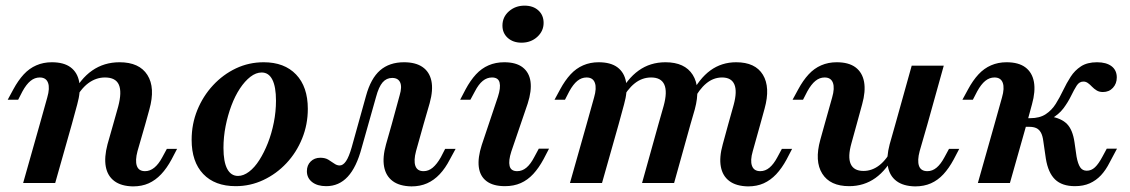

<svg xmlns="http://www.w3.org/2000/svg" viewBox="-20 -649 4008 681"><path d="M381.5 -208.1 399.2 -271Q412.9 -322.6 401.6 -348.4Q390.3 -374.2 352.4 -374.2Q320.2 -374.2 292.7 -353.6Q265.3 -333.1 242.7 -289.5L234.7 -309.7Q264.5 -369.4 306.9 -398.8Q349.2 -428.2 404 -428.2Q474.2 -428.2 502.8 -383.1Q531.5 -337.9 509.7 -260.5L495.2 -208.1ZM121 -208.1 147.6 -303.2Q157.3 -336.3 150.4 -355.2Q143.5 -374.2 121 -374.2Q103.2 -374.2 88.3 -362.1Q73.4 -350 59.7 -325L44.4 -295.2H7.3L27.4 -332.3Q44.4 -363.7 64.1 -385.1Q83.9 -406.5 108.9 -417.3Q133.9 -428.2 163.7 -428.2Q206.5 -428.2 230.6 -410.1Q254.8 -391.9 260.9 -358.5Q266.9 -325 254 -279L234.7 -208.1ZM62.1 0 121 -208.1H234.7L175.8 0ZM467.7 -112.9Q458.9 -79.8 465.3 -60.9Q471.8 -41.9 494.4 -41.9Q512.1 -41.9 527.4 -54.4Q542.7 -66.9 555.6 -91.1L571.8 -121H608.1L588.7 -83.9Q571.8 -52.4 551.6 -31Q531.5 -9.7 507.3 1.2Q483.1 12.1 451.6 12.1Q409.7 11.3 385.5 -6.9Q361.3 -25 355.2 -58.1Q349.2 -91.1 361.3 -137.1L381.5 -208.1H495.2Z M816.1 11.3Q741.9 11.3 700.8 -31.9Q659.7 -75 659.7 -153.2Q659.7 -208.9 679.8 -258.5Q700 -308.1 735.5 -346.4Q771 -384.7 816.9 -406.5Q862.9 -428.2 915.3 -428.2Q988.7 -428.2 1030.2 -384.7Q1071.8 -341.1 1071.8 -262.9Q1071.8 -207.3 1051.6 -157.7Q1031.5 -108.1 996 -70.2Q960.5 -32.3 914.1 -10.5Q867.7 11.3 816.1 11.3ZM824.2 -25Q843.5 -25 863.3 -39.9Q883.1 -54.8 900 -81.5Q916.9 -108.1 930.2 -141.9Q943.5 -175.8 951.2 -214.5Q958.9 -253.2 958.9 -291.9Q958.9 -341.1 946 -366.5Q933.1 -391.9 908.1 -391.9Q887.9 -391.9 868.1 -376.6Q848.4 -361.3 831 -335.1Q813.7 -308.9 800.8 -274.6Q787.9 -240.3 780.2 -201.6Q772.6 -162.9 772.6 -124.2Q772.6 -75 785.9 -50Q799.2 -25 824.2 -25Z M1137.1 11.3Q1105.6 11.3 1087.1 -3.2Q1068.5 -17.7 1068.5 -41.9Q1068.5 -62.9 1081.9 -76.2Q1095.2 -89.5 1116.1 -89.5Q1133.1 -89.5 1144.4 -82.7Q1155.6 -75.8 1165.3 -69Q1175 -62.1 1184.7 -62.1Q1196.8 -62.1 1207.3 -77.4Q1217.7 -92.7 1227.4 -126.6L1278.2 -308.9Q1295.2 -371 1328.2 -399.6Q1361.3 -428.2 1412.9 -428.2Q1454 -428.2 1478.6 -411.3Q1503.2 -394.4 1510.1 -362.1Q1516.9 -329.8 1504 -283.1L1482.3 -208.1H1369.4L1397.6 -311.3Q1406.5 -341.1 1399.2 -356.9Q1391.9 -372.6 1371 -372.6Q1350.8 -372.6 1337.1 -356.9Q1323.4 -341.1 1313.7 -304.8L1262.9 -125Q1244.4 -55.6 1213.3 -22.2Q1182.3 11.3 1137.1 11.3ZM1455.6 -112.9Q1446.8 -79.8 1453.2 -60.9Q1459.7 -41.9 1482.3 -41.9Q1500 -41.9 1514.9 -54.4Q1529.8 -66.9 1543.5 -91.1L1558.9 -121H1596L1575.8 -83.9Q1559.7 -52.4 1539.5 -31Q1519.4 -9.7 1494.8 1.2Q1470.2 12.1 1439.5 12.1Q1396.8 11.3 1372.6 -6.9Q1348.4 -25 1342.3 -58.1Q1336.3 -91.1 1349.2 -137.1L1369.4 -208.1H1482.3Z M1793.5 -111.3Q1783.1 -79 1787.5 -60.5Q1791.9 -41.9 1814.5 -41.9Q1832.3 -41.9 1847.2 -54.4Q1862.1 -66.9 1875 -91.9L1891.1 -121.8H1927.4L1908.1 -84.7Q1891.1 -53.2 1871.4 -31.9Q1851.6 -10.5 1827 0.4Q1802.4 11.3 1771 11.3Q1729 11.3 1705.6 -6.5Q1682.3 -24.2 1678.2 -56.9Q1674.2 -89.5 1688.7 -134.7L1746 -305.6Q1756.5 -337.9 1752 -356Q1747.6 -374.2 1725 -374.2Q1707.3 -374.2 1692.3 -362.1Q1677.4 -350 1664.5 -325L1648.4 -295.2H1612.1L1631.5 -332.3Q1648.4 -363.7 1668.1 -385.1Q1687.9 -406.5 1712.9 -417.3Q1737.9 -428.2 1768.5 -428.2Q1810.5 -428.2 1833.9 -410.1Q1857.3 -391.9 1861.7 -359.3Q1866.1 -326.6 1851.6 -281.5ZM1829.8 -497.6Q1800 -497.6 1781 -514.5Q1762.1 -531.5 1762.1 -558.1Q1762.1 -588.7 1785.1 -608.9Q1808.1 -629 1840.3 -629Q1871 -629 1889.5 -612.1Q1908.1 -595.2 1908.1 -567.7Q1908.1 -538.7 1885.5 -518.1Q1862.9 -497.6 1829.8 -497.6Z M2315.3 -208.1 2333.9 -273.4Q2347.6 -323.4 2336.3 -348.8Q2325 -374.2 2289.5 -374.2Q2257.3 -374.2 2231 -353.2Q2204.8 -332.3 2182.3 -290.3L2174.2 -310.5Q2204 -369.4 2245.2 -398.8Q2286.3 -428.2 2340.3 -428.2Q2408.9 -428.2 2437.1 -383.5Q2465.3 -338.7 2444.4 -261.3L2429 -208.1ZM2562.9 -208.1 2582.3 -277.4Q2595.2 -325 2584.7 -349.6Q2574.2 -374.2 2541.1 -374.2Q2510.5 -374.2 2485.1 -353.2Q2459.7 -332.3 2437.9 -290.3L2429.8 -310.5Q2459.7 -370.2 2499.6 -399.2Q2539.5 -428.2 2591.1 -428.2Q2658.9 -428.2 2685.9 -383.9Q2712.9 -339.5 2691.9 -263.7L2676.6 -208.1ZM2060.5 -208.1 2087.1 -303.2Q2096.8 -336.3 2089.9 -355.2Q2083.1 -374.2 2060.5 -374.2Q2042.7 -374.2 2027.8 -362.1Q2012.9 -350 1999.2 -325L1983.9 -295.2H1946.8L1966.9 -332.3Q1983.9 -363.7 2003.6 -385.1Q2023.4 -406.5 2048.4 -417.3Q2073.4 -428.2 2103.2 -428.2Q2146 -428.2 2170.2 -410.1Q2194.4 -391.9 2200.4 -358.5Q2206.5 -325 2193.5 -279L2174.2 -208.1ZM2001.6 0 2060.5 -208.1H2174.2L2115.3 0ZM2257.3 0 2315.3 -208.1H2429L2371 0ZM2650 -112.9Q2640.3 -79.8 2647.2 -60.9Q2654 -41.9 2676.6 -41.9Q2694.4 -41.9 2709.3 -54.4Q2724.2 -66.9 2737.1 -91.1L2753.2 -121H2789.5L2770.2 -83.9Q2753.2 -52.4 2733.1 -31Q2712.9 -9.7 2688.7 1.2Q2664.5 12.1 2633.1 12.1Q2591.1 11.3 2566.9 -6.9Q2542.7 -25 2536.7 -58.1Q2530.6 -91.1 2543.5 -137.1L2562.9 -208.1H2676.6Z M3018.5 -208.1 3000 -141.1Q2986.3 -92.7 2997.2 -67.7Q3008.1 -42.7 3042.7 -42.7Q3073.4 -42.7 3099.6 -63.3Q3125.8 -83.9 3147.6 -126.6L3155.6 -105.6Q3125.8 -46.8 3085.1 -17.7Q3044.4 11.3 2991.9 11.3Q2924.2 11.3 2896.4 -33.1Q2868.5 -77.4 2889.5 -153.2L2904.8 -208.1ZM2904.8 -208.1 2931.5 -303.2Q2941.1 -336.3 2934.3 -355.2Q2927.4 -374.2 2904.8 -374.2Q2887.1 -374.2 2872.2 -362.1Q2857.3 -350 2843.5 -325L2828.2 -295.2H2791.1L2811.3 -332.3Q2828.2 -363.7 2848 -385.1Q2867.7 -406.5 2892.7 -417.3Q2917.7 -428.2 2947.6 -428.2Q2990.3 -428.2 3014.5 -410.1Q3038.7 -391.9 3044.8 -358.5Q3050.8 -325 3037.9 -279L3018.5 -208.1ZM3155.6 -208.1 3213.7 -416.1H3327.4L3269.4 -208.1ZM3241.9 -112.9Q3233.1 -79.8 3239.5 -60.9Q3246 -41.9 3269.4 -41.9Q3287.1 -41.9 3302 -54.4Q3316.9 -66.9 3329.8 -91.1L3346 -121H3382.3L3362.9 -83.9Q3346 -52.4 3326.2 -31Q3306.5 -9.7 3281.9 1.2Q3257.3 12.1 3225.8 12.1Q3183.9 11.3 3159.7 -6.9Q3135.5 -25 3129.4 -58.1Q3123.4 -91.1 3135.5 -137.1L3155.6 -208.1H3269.4Z M3792.7 11.3Q3746.8 11.3 3722.2 -12.5Q3697.6 -36.3 3689.5 -86.3L3680.6 -147.6Q3678.2 -167.7 3671.8 -179Q3665.3 -190.3 3655.2 -194.8Q3645.2 -199.2 3630.6 -199.2H3599.2L3605.6 -229.8H3633.9Q3667.7 -229.8 3689.1 -244Q3710.5 -258.1 3724.6 -280.6Q3738.7 -303.2 3750.8 -328.6Q3762.9 -354 3777.4 -376.6Q3791.9 -399.2 3814.1 -413.7Q3836.3 -428.2 3871 -428.2Q3904 -428.2 3922.6 -414.1Q3941.1 -400 3941.1 -374.2Q3941.1 -352.4 3927.4 -337.5Q3913.7 -322.6 3891.9 -322.6Q3879 -322.6 3869.8 -328.2Q3860.5 -333.9 3853.2 -341.5Q3846 -349.2 3838.7 -354.4Q3831.5 -359.7 3822.6 -359.7Q3808.1 -359.7 3798.8 -345.2Q3789.5 -330.6 3779 -308.9Q3768.5 -287.1 3752 -264.9Q3735.5 -242.7 3706.5 -226.6L3704 -236.3Q3744.4 -229.8 3764.5 -209.3Q3784.7 -188.7 3791.1 -144.4L3798.4 -93.5Q3803.2 -67.7 3811.3 -55.6Q3819.4 -43.5 3834.7 -43.5Q3850.8 -43.5 3863.7 -55.6Q3876.6 -67.7 3890.3 -93.5L3905.6 -121.8H3941.9L3916.1 -73.4Q3902.4 -46 3885.1 -27.4Q3867.7 -8.9 3845.2 1.2Q3822.6 11.3 3792.7 11.3ZM3507.3 -208.1 3533.9 -303.2Q3543.5 -336.3 3536.7 -355.2Q3529.8 -374.2 3507.3 -374.2Q3489.5 -374.2 3474.6 -362.1Q3459.7 -350 3446 -325L3430.6 -295.2H3393.5L3413.7 -332.3Q3430.6 -363.7 3450.4 -385.1Q3470.2 -406.5 3495.2 -417.3Q3520.2 -428.2 3550 -428.2Q3592.7 -428.2 3616.9 -410.1Q3641.1 -391.9 3647.2 -358.5Q3653.2 -325 3640.3 -279L3621 -208.1ZM3448.4 0 3507.3 -208.1H3621L3562.1 0Z"/></svg>

Font: Playfair 9pt
Style: Bold Italic
Weight: 700
Italic angle: -15.6°
Designer: Claus Eggers Sørensen
Foundry: Claus Eggers Sørensen
Version: Version 2.203